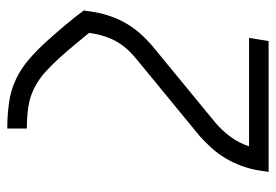

<svg xmlns="http://www.w3.org/2000/svg" viewBox="-138 -422 775 540"><g transform="rotate(90 250.0 -152.5)"><path d="M341 215Q304 215 268.5 210Q233 205 202 190Q171 175 145 152Q119 129 96.5 104Q74 79 52 53Q30 27 10 0L15 -33Q19 -55 27 -77.5Q35 -100 47 -120.5Q59 -141 75.5 -159.5Q92 -178 111 -194L324 -369Q347 -388 365 -412.5Q383 -437 392 -465H87L96 -520H464L459 -488Q455 -465 446.5 -442.5Q438 -420 426 -399.5Q414 -379 397.5 -360.5Q381 -342 363 -326L150 -151Q136 -140 123 -126.5Q110 -113 100.5 -97.5Q91 -82 85 -65.5Q79 -49 76 -33L73 -15Q91 7 108.5 28Q126 49 144.5 69.5Q163 90 183.5 108.5Q204 127 229 139.5Q254 152 282.5 156Q311 160 341 160H342V215Z"/></g></svg>

Font: Iosevka Term Curly Light
Style: Italic
Weight: 300
Italic angle: -9°
Designer: Belleve Invis
Foundry: Belleve Invis
Version: Version 32.3.0